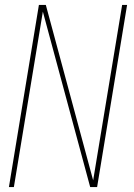

<svg xmlns="http://www.w3.org/2000/svg" viewBox="-20 -755 540 775"><path d="M16 0 137 -735H165L356 -27L473 -735H493L372 0H344L153 -708L36 0Z"/></svg>

Font: Iosevka Curly Thin
Style: Italic
Weight: 100
Italic angle: -9°
Monospace: yes
Designer: Belleve Invis
Foundry: Belleve Invis
Version: Version 22.1.2; ttfautohint (v1.8.4)